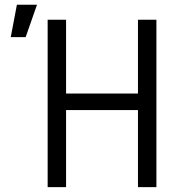

<svg xmlns="http://www.w3.org/2000/svg" viewBox="-20 -773 754 793"><path d="M132.8 -753.4 85.9 -619.6H24.4L49.8 -753.4ZM176.8 -691.4H252.9V-386.7H549.8V-691.4H626V0H549.8V-318.4H252.9V0H176.8Z"/></svg>

Font: Gidole
Style: Regular
Weight: 400
Version: Version 2.100; ttfautohint (v1.8.4.7-5d5b)